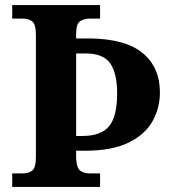

<svg xmlns="http://www.w3.org/2000/svg" viewBox="-20 -734 678 754"><path d="M28 0V-53H70Q92 -53 106.5 -64Q121 -75 121 -118V-596Q121 -639 106.5 -650Q92 -661 70 -661H28V-714H373V-661H332Q311 -661 295 -651Q279 -641 279 -601V-583H335Q474 -581 541 -525Q608 -469 608 -371Q608 -311 579.5 -259Q551 -207 486 -174.5Q421 -142 313 -142H279V-113Q281 -73 296 -63Q311 -53 332 -53H373V0ZM303 -200Q377 -200 408.5 -238.5Q440 -277 440 -367Q440 -447 412.5 -485.5Q385 -524 318 -524H279V-200Z"/></svg>

Font: Noto Serif Bengali
Style: Bold
Weight: 700
Designer: Juan Bruce, Universal Thirst, Indian Type Foundry and the Monotype Design Team.
Foundry: Monotype Imaging Inc.
Version: Version 2.003; ttfautohint (v1.8.4.7-5d5b)